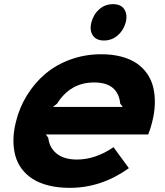

<svg xmlns="http://www.w3.org/2000/svg" viewBox="-20 -904 802 934"><path d="M237.8 -383.8H577.1L564.9 -399.9Q554.2 -502.9 438 -502.9Q322.3 -502.9 257.8 -399.9ZM720.2 -310.1Q712.9 -280.3 701.2 -250H203.1L214.8 -233.9Q220.2 -185.1 256.1 -156.5Q292 -127.9 354 -127.9Q444.3 -127.9 532.2 -188L606.9 -85.9Q473.1 9.8 319.8 9.8Q263.2 9.8 217.3 -1.5Q171.4 -12.7 139.2 -33.4Q106.9 -54.2 85.4 -83Q64 -111.8 54.4 -147.5Q44.9 -183.1 45.4 -224.1Q45.9 -265.1 57.1 -310.1Q74.2 -380.9 111.8 -441.4Q149.4 -502 202.1 -546.1Q254.9 -590.3 324.7 -615.2Q394.5 -640.1 472.2 -640.1Q526.9 -640.1 570.8 -628.4Q614.7 -616.7 645.5 -595.5Q676.3 -574.2 696.8 -544.2Q717.3 -514.2 725.8 -477.3Q734.4 -440.4 733.2 -398.4Q731.9 -356.4 720.2 -310.1ZM591.8 -795.9Q581.5 -756.8 552.7 -731.9Q523.9 -707 485.8 -707Q447.8 -707 431.2 -732.2Q414.6 -757.3 424.8 -795.9Q435.1 -835 463.4 -859.4Q491.7 -883.8 529.8 -883.8Q567.9 -883.8 584.5 -859.1Q601.1 -834.5 591.8 -795.9Z"/></svg>

Font: Sinkin Sans 700 Bold Italic
Style: Bold Italic
Weight: 700
Italic angle: -112°
Designer: Keith Bates
Foundry: K-Type
Version: Sinkin Sans (version 1.0)  by Keith Bates   •   © 2014   www